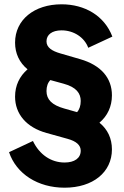

<svg xmlns="http://www.w3.org/2000/svg" viewBox="-20 -777 575 892"><path d="M280 95C412 95 500 23 500 -83C500 -134 480 -176 442 -207C479 -238 500 -282 500 -334C500 -415 449 -474 353 -502L260 -529C222 -540 196 -556 196 -585C196 -616 222 -636 266 -636C322 -636 372 -604 390 -555L502 -607C465 -704 374 -757 266 -757C139 -757 50 -685 50 -579C50 -529 70 -486 108 -455C71 -423 50 -380 50 -328C50 -248 102 -185 197 -159L294 -132C334 -121 355 -103 355 -77C355 -42 326 -22 280 -22C217 -22 163 -59 133 -122L22 -70C56 31 156 95 280 95ZM196 -354C196 -375 202 -393 214 -405L276 -388C335 -372 355 -343 355 -308C355 -286 349 -268 338 -256L278 -273C221 -289 196 -315 196 -354Z"/></svg>

Font: Mluvka ExtraBold
Style: Regular
Weight: 800
Designer: Modified by Jiří Krblich, Original typeface by Gumpita Rahayu
Foundry: Gumpita Rahayu & Jiří Krblich
Version: Version 2.000;Glyphs 3.1.1 (3134)